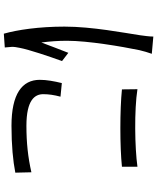

<svg xmlns="http://www.w3.org/2000/svg" viewBox="71 -866 821 1003"><g transform="rotate(90 481.5 -364.5)"><path d="M119 -291C119 -158 136 -44 156 26L228 21C227 10 226 -4 225 -14C224 -25 227 -44 230 -57C239 -105 274 -209 299 -278L256 -311C241 -272 218 -214 202 -170C196 -217 193 -257 193 -304C193 -415 223 -590 242 -682C246 -700 255 -731 261 -747L171 -755C171 -734 167 -708 164 -685C152 -604 119 -436 119 -291ZM397 -162C397 -69 471 -14 637 -14C739 -14 821 -22 882 -34L880 -118C801 -100 725 -92 637 -92C502 -92 472 -136 472 -180C472 -208 476 -236 485 -270L414 -277C404 -236 397 -197 397 -162ZM446 -672 447 -591C554 -580 745 -580 851 -591V-672C752 -658 553 -655 446 -672Z"/></g></svg>

Font: GenEiGothic-pro-Regular
Style: Regular
Weight: 400
Designer: Ryoko NISHIZUKA (kana & ideographs); Paul D. Hunt (Latin, Greek & Cyrillic); Wenlong ZHANG (bopomofo); Sandoll Communica
Foundry: Adobe Systems Incorporated; o_tamon
Version: Version 1.000.140830